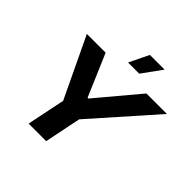

<svg xmlns="http://www.w3.org/2000/svg" viewBox="-231 -1137 1338 1338"><g transform="rotate(45 438.0 -468.0)"><path d="M431 -791 501 -936H646L541 -791ZM242 0 300 -282 87 -729H272L405 -418H413L674 -729H876L470 -270L415 0Z"/></g></svg>

Font: Mona Sans Expanded
Style: Bold Italic
Weight: 700
Width: 7
Italic angle: -11.7°
Designer: Deni Anggara
Foundry: GitHub
Version: Version 1.001;gftools[0.9.33]